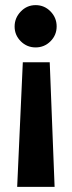

<svg xmlns="http://www.w3.org/2000/svg" viewBox="-20 -551 280 749"><path d="M47 178 69 -308H174L193 178ZM201 -448Q201 -414 177 -390Q153 -366 119 -366Q85 -366 61 -390Q37 -414 37 -447.5Q37 -481 61 -506Q85 -531 119 -531Q153 -531 177 -506.5Q201 -482 201 -448Z"/></svg>

Font: Rambla
Style: Bold
Weight: 700
Designer: Martin Sommaruga
Foundry: Martin Sommaruga
Version: Version 1.001